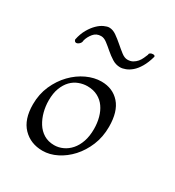

<svg xmlns="http://www.w3.org/2000/svg" viewBox="-94 -393 409 448"><g transform="rotate(30 110.0 -169.5)"><path d="M100.1 -30.8Q111.8 -30.8 123 -35.9Q134.3 -41 143.1 -51Q151.9 -61 157 -75.7Q162.1 -90.3 162.1 -109.9Q162.1 -126 158.2 -140.4Q154.3 -154.8 146.7 -165.5Q139.2 -176.3 127.2 -182.6Q115.2 -189 99.1 -189Q87.9 -189 76.7 -184.8Q65.4 -180.7 56.6 -171.6Q47.9 -162.6 42.5 -148.7Q37.1 -134.8 37.1 -115.2Q37.1 -99.6 41 -84.7Q44.9 -69.8 52.5 -57.6Q60.1 -45.4 72 -38.1Q84 -30.8 100.1 -30.8ZM83 -5.9Q50.8 -5.9 30.3 -27.1Q9.8 -48.3 9.8 -88.9Q9.8 -116.2 20 -139.4Q30.3 -162.6 46.6 -179.4Q63 -196.3 83 -205.6Q103 -214.8 122.1 -214.8Q152.8 -214.8 171.4 -193.8Q189.9 -172.9 189.9 -131.8Q189.9 -104.5 180.4 -81.5Q170.9 -58.6 155.5 -41.7Q140.1 -24.9 121.1 -15.4Q102.1 -5.9 83 -5.9ZM37.6 -276.9Q37.6 -271 33.4 -267.1Q29.3 -263.2 25.4 -263.2Q21 -263.2 19.5 -269Q22.9 -285.6 30 -297.9Q37.1 -310.1 45.2 -317.9Q53.2 -325.7 61.3 -329.3Q69.3 -333 74.7 -333Q84.5 -333 94.2 -326.2Q104 -319.3 113.5 -311Q123 -302.7 131.8 -295.9Q140.6 -289.1 148.4 -289.1Q156.7 -289.1 162.6 -292.5Q168.5 -295.9 172.9 -301Q177.2 -306.2 179.9 -312.3Q182.6 -318.4 184.6 -323.2V-324.2Q184.6 -326.7 187.5 -328.4Q190.4 -330.1 194.3 -330.1Q199.7 -330.1 199.7 -326.2Q194.8 -308.6 187.7 -296.6Q180.7 -284.7 172.6 -277.8Q164.6 -271 156.7 -268.1Q148.9 -265.1 142.6 -265.1Q130.9 -265.1 120.8 -271.5Q110.8 -277.8 101.8 -285.6Q92.8 -293.5 84.5 -299.8Q76.2 -306.2 68.4 -306.2Q55.7 -306.2 48.1 -296.9Q40.5 -287.6 37.6 -276.9Z"/></g></svg>

Font: Stalemate
Style: Regular
Weight: 400
Designer: Astigmatic (AOETI)
Foundry: Astigmatic (AOETI)
Version: Version 001.000